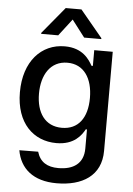

<svg xmlns="http://www.w3.org/2000/svg" viewBox="-63 -814 744 1076"><g transform="rotate(5 308.5 -275.5)"><path d="M296.5 215.9C440.7 215.9 546.2 152.3 546.2 12.1V-545.5H442.1V-457H434.3C415.5 -490.8 377.8 -552.6 276.3 -552.6C144.5 -552.6 47.6 -448.5 47.6 -274.9C47.6 -100.9 146.7 -8.2 275.6 -8.2C375.7 -8.2 414.4 -64.6 433.6 -99.4H440.3V7.8C440.3 93.4 382.5 130.3 299 130.3C236.5 130.3 195.7 106.2 178.6 48.7L72.8 49.7C90.6 151.3 164.4 215.9 296.5 215.9ZM137.8 -610.8H233.7L306.8 -706L379.6 -610.8H475.9V-616.1L350.9 -766.7H262.4L137.8 -616.1ZM154.8 -276.3C154.8 -381 203.1 -462.4 299 -462.4C391.7 -462.4 441.4 -386.7 441.4 -276.3C441.4 -163.7 390.6 -96.2 299 -96.2C204.2 -96.2 154.8 -169 154.8 -276.3Z"/></g></svg>

Font: Magic Ui Pro Medium
Style: Regular
Weight: 500
Designer: Stefan Endress, Andreas Faust
Version: Version 1.000;FEAKit 1.0